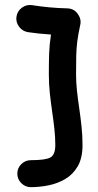

<svg xmlns="http://www.w3.org/2000/svg" viewBox="-20 -732 399 785"><path d="M47.4 -664.6Q51.3 -687.5 70.1 -700.9Q88.9 -714.4 111.3 -710.9Q144.5 -705.6 181.2 -702.1Q217.8 -698.7 254.9 -697.8Q282.2 -697.3 297.9 -675.3Q313.5 -653.3 308.1 -630.4Q299.8 -592.3 296.1 -563.7Q292.5 -535.2 291.7 -504.4Q291 -473.6 291 -427.2Q291 -394.5 294.7 -360.8Q298.3 -327.1 303.7 -291Q309.1 -254.4 313.2 -216.1Q317.4 -177.7 317.4 -139.2Q317.4 -85.9 297.9 -52.2Q278.3 -18.6 246.6 0Q214.8 18.6 178 25.9Q141.1 33.2 106 33.2Q83.5 33.2 67.1 16.8Q50.8 0.5 50.8 -22Q50.8 -44.9 67.1 -61Q83.5 -77.1 106 -77.1Q166.5 -77.1 186.3 -88.4Q206.1 -99.6 206.1 -139.2Q206.1 -170.9 202.4 -204.8Q198.7 -238.8 193.4 -274.4Q188 -311.5 183.8 -349.9Q179.7 -388.2 179.7 -427.2Q179.7 -477.5 180.9 -513.4Q182.1 -549.3 188.5 -590.8Q138.2 -593.8 93.8 -600.6Q71.3 -604.5 57.6 -623.3Q43.9 -642.1 47.4 -664.6Z"/></svg>

Font: Mikhak-DS2-FD SemiBold
Style: Regular
Weight: 600
Designer: Amin Abedi
Version: Version 3.2